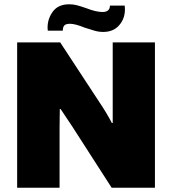

<svg xmlns="http://www.w3.org/2000/svg" viewBox="-20 -841 801 896"><path d="M258 -239V35H60V-643H261L440 -370Q481 -309 502 -267H506V-382V-643H703V35H501L317 -251L263 -332H259ZM563 -797Q563 -754 536 -723Q509 -692 462 -692Q441 -692 422 -697.5Q403 -703 375 -712Q331 -730 307 -730Q287 -730 280 -722Q273 -714 273 -698H203L202 -712Q202 -754 227 -787.5Q252 -821 303 -821Q322 -821 339 -816.5Q356 -812 382 -803Q428 -785 458 -785Q493 -785 493 -815H562Q563 -809 563 -797Z"/></svg>

Font: Lalezar
Style: Regular
Weight: 400
Designer: Borna Izadpanah
Foundry: Borna Izadpanah
Version: Version 1.003;November 28, 2018;FontCreator 11.5.0.2421 64-b